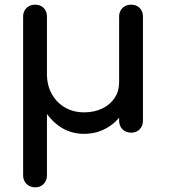

<svg xmlns="http://www.w3.org/2000/svg" viewBox="-20 -568 722 822"><path d="M340 5Q278 5 230.5 -30Q183 -65 156 -123Q129 -181 129 -251H79V-497Q79 -520 93.5 -534Q108 -548 131 -548Q153 -548 167 -534Q181 -520 181 -497V-251Q181 -203 201.5 -166Q222 -129 258 -108Q294 -87 340 -87Q384 -87 418 -103.5Q452 -120 471 -149Q490 -178 490 -215H543Q543 -151 515.5 -101Q488 -51 442 -23Q396 5 340 5ZM131 234Q108 234 93.5 219.5Q79 205 79 183V-297H181V183Q181 205 167 219.5Q153 234 131 234ZM542 0Q519 0 504.5 -14.5Q490 -29 490 -51V-497Q490 -520 504.5 -534Q519 -548 542 -548Q564 -548 578 -534Q592 -520 592 -497V-51Q592 -29 578 -14.5Q564 0 542 0Z"/></svg>

Font: Comfortaa
Style: Bold
Weight: 700
Designer: Johan Aakerlund
Foundry: Johan Aakerlund
Version: Version 3.104; ttfautohint (v1.8.1.43-b0c9)